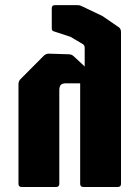

<svg xmlns="http://www.w3.org/2000/svg" viewBox="-20 -744 552 764"><path d="M198.5 -723.5H287Q295 -723.5 298.8 -722.2Q302.5 -721 309.5 -717.5L388 -680L453.5 -635Q461.5 -629.5 461.5 -615V-12.5Q461.5 0 449 0H311.5Q299 0 299 -12.5V-412.5H243Q228 -412.5 222 -406.2Q216 -400 216 -384.5V-12.5Q216 0 203.5 0H66Q53.5 0 53.5 -12.5V-409Q53.5 -421 61.5 -429L154.5 -522.5Q163 -530.5 174.5 -530.5L254 -528Q265.5 -528 274 -519.5L317 -479.5V-553Q317 -564.5 309.5 -568.5L260.5 -597.5L193.5 -619.5Q186 -621.5 186 -631V-711Q186 -723.5 198.5 -723.5Z"/></svg>

Font: Jaro 24pt
Style: Regular
Weight: 400
Designer: Agyei Archer, Celine Hurka, Mirko Velimirović
Version: Version 1.000